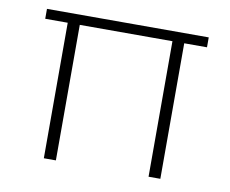

<svg xmlns="http://www.w3.org/2000/svg" viewBox="-65 -624 847 706"><g transform="rotate(10 358.5 -271.5)"><path d="M56 -506V-543H660V-506H575V0H531V-506H185V0H140V-506Z"/></g></svg>

Font: Poppins ExtraLight
Style: Regular
Weight: 275
Designer: Ninad Kale (Devanagari), Jonny Pinhorn (Latin)
Foundry: Indian Type Foundry
Version: Version 3.200;PS 1.000;hotconv 16.6.54;makeotf.lib2.5.65590